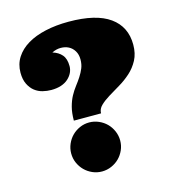

<svg xmlns="http://www.w3.org/2000/svg" viewBox="-111 -823 859 939"><g transform="rotate(-15 319.0 -354.0)"><path d="M598.1 -539.1Q598.1 -494.1 580.6 -461.2Q563 -428.2 535.9 -404.1Q508.8 -379.9 478.5 -362.1Q448.2 -344.2 421.1 -327.6Q394 -311 376.5 -293.9Q358.9 -276.9 358.9 -254.9H221.2Q221.2 -293.9 229 -323.5Q236.8 -353 249 -375.5Q261.2 -397.9 275.6 -416.5Q290 -435.1 302 -453.6Q314 -472.2 322 -491.7Q330.1 -511.2 330.1 -536.1Q330.1 -561 319.1 -579.1Q308.1 -597.2 290.5 -606.2Q272.9 -615.2 250.5 -615.2Q228 -615.2 206.1 -604Q235.8 -595.2 252.9 -575.2Q270 -555.2 270 -518.1Q270 -501 262.5 -485.1Q254.9 -469.2 240.5 -456.1Q226.1 -442.9 204.1 -435.5Q182.1 -428.2 153.8 -428.2Q132.8 -428.2 110.8 -433.6Q88.9 -439 71 -452.9Q53.2 -466.8 41.5 -490.5Q29.8 -514.2 29.8 -548.8Q29.8 -591.8 51.5 -625.5Q73.2 -659.2 111.6 -682.1Q149.9 -705.1 203.4 -717Q256.8 -729 320.8 -729Q460 -729 529.1 -679.4Q598.1 -629.9 598.1 -539.1ZM167 -103Q167 -127.9 177 -150.9Q187 -173.8 203.6 -190.4Q220.2 -207 242.7 -217Q265.1 -227.1 291 -227.1Q315.9 -227.1 338.9 -217Q361.8 -207 378.4 -190.4Q395 -173.8 405 -150.9Q415 -127.9 415 -103Q415 -77.1 405 -54.7Q395 -32.2 378.4 -15.6Q361.8 1 338.9 11Q315.9 21 291 21Q265.1 21 242.7 11Q220.2 1 203.6 -15.6Q187 -32.2 177 -54.7Q167 -77.1 167 -103Z"/></g></svg>

Font: Ultra
Style: Regular
Weight: 400
Designer: Astigmatic (AOETI)
Foundry: Astigmatic (AOETI)
Version: Version 1.001